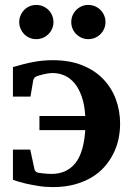

<svg xmlns="http://www.w3.org/2000/svg" viewBox="-20 -743 537 775"><path d="M464.8 -243.2Q464.8 -212.4 458.3 -181.6Q451.7 -150.9 437.5 -122.6Q423.3 -94.2 401.6 -69.6Q379.9 -44.9 349.6 -26.9Q319.3 -8.8 280.5 1.7Q241.7 12.2 193.8 12.2Q163.1 12.2 134.3 7.6Q105.5 2.9 82.5 -2.4Q55.7 -8.8 32.2 -17.1V-139.2H102.1L119.1 -60.1Q120.6 -51.8 129.9 -46.9Q130.4 -46.4 136.5 -45.4Q142.6 -44.4 151.1 -43.5Q159.7 -42.5 169.4 -41.7Q179.2 -41 188 -41Q248 -41 283 -83Q317.9 -125 324.2 -217.8H139.2V-274.9H324.2Q321.3 -320.8 309.8 -353.5Q298.3 -386.2 280.8 -407.2Q263.2 -428.2 240.5 -438.2Q217.8 -448.2 192.9 -448.2Q183.1 -448.2 172.6 -446.5Q162.1 -444.8 152.6 -442.4Q143.1 -439.9 135.3 -437.5Q127.4 -435.1 124 -433.1Q121.1 -431.6 117.9 -427.2Q114.7 -422.9 113.8 -417L103 -353H32.2V-472.2Q54.7 -479 75.2 -484.1Q95.7 -489.3 115.2 -492.9Q134.8 -496.6 154.1 -498.3Q173.3 -500 193.8 -500Q260.7 -500 311.5 -479.7Q362.3 -459.5 396.2 -424.3Q430.2 -389.2 447.5 -342.5Q464.8 -295.9 464.8 -243.2ZM195.8 -653.8Q195.8 -639.6 190.4 -627.2Q185.1 -614.7 175.5 -605.2Q166 -595.7 153.3 -590.3Q140.6 -585 126.5 -585Q112.3 -585 99.6 -590.3Q86.9 -595.7 77.6 -605.2Q68.4 -614.7 63 -627.2Q57.6 -639.6 57.6 -653.8Q57.6 -668 63 -680.7Q68.4 -693.4 77.6 -702.9Q86.9 -712.4 99.6 -717.8Q112.3 -723.1 126.5 -723.1Q140.6 -723.1 153.3 -717.8Q166 -712.4 175.5 -702.9Q185.1 -693.4 190.4 -680.7Q195.8 -668 195.8 -653.8ZM405.8 -653.8Q405.8 -639.6 400.4 -627.2Q395 -614.7 385.5 -605.2Q376 -595.7 363.3 -590.3Q350.6 -585 336.4 -585Q322.3 -585 309.8 -590.3Q297.4 -595.7 287.8 -605.2Q278.3 -614.7 272.9 -627.2Q267.6 -639.6 267.6 -653.8Q267.6 -668 272.9 -680.7Q278.3 -693.4 287.8 -702.9Q297.4 -712.4 309.8 -717.8Q322.3 -723.1 336.4 -723.1Q350.6 -723.1 363.3 -717.8Q376 -712.4 385.5 -702.9Q395 -693.4 400.4 -680.7Q405.8 -668 405.8 -653.8Z"/></svg>

Font: Charis SIL Cyr
Style: Bold
Weight: 700
Foundry: SIL International
Version: Version 5.000